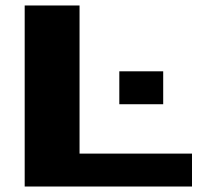

<svg xmlns="http://www.w3.org/2000/svg" viewBox="-20 -680 740 700"><path d="M70 0V-660H270V-120H680V0ZM415 -300V-420H575V-300Z"/></svg>

Font: Xolonium
Style: Bold
Weight: 700
Designer: Severin Meyer
Version: Version 4.2